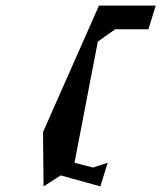

<svg xmlns="http://www.w3.org/2000/svg" viewBox="-20 -808 574 683"><path d="M133 -338 135 -145 196 -184 337 -145 363 -229 311 -212 245 -229 328 -660 390 -704H508L534 -788H332Z"/></svg>

Font: bitstorm
Style: excnobl
Weight: 400
Version: Version 0.2